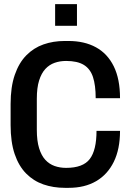

<svg xmlns="http://www.w3.org/2000/svg" viewBox="-20 -893 640 923"><path d="M292 10Q236 10 188.5 -6.5Q141 -23 105.5 -59Q70 -95 50.5 -152.5Q31 -210 31 -292V-393Q31 -475 51 -533Q71 -591 106.5 -627Q142 -663 189 -679.5Q236 -696 291 -696H309Q386 -696 441.5 -665.5Q497 -635 527 -574Q557 -513 557 -421H440Q440 -483 427 -522.5Q414 -562 383 -581Q352 -600 298 -600Q268 -600 242.5 -591Q217 -582 198 -561.5Q179 -541 168 -506Q157 -471 157 -418V-269Q157 -216 168 -180.5Q179 -145 198 -124.5Q217 -104 242.5 -95Q268 -86 298 -86Q379 -86 411.5 -128.5Q444 -171 444 -264H557Q557 -176 527 -115Q497 -54 442 -22Q387 10 310 10ZM245 -769V-873H350V-769Z"/></svg>

Font: Chivo Mono Medium Medium
Style: Regular
Weight: 500
Monospace: yes
Version: Version 1.008